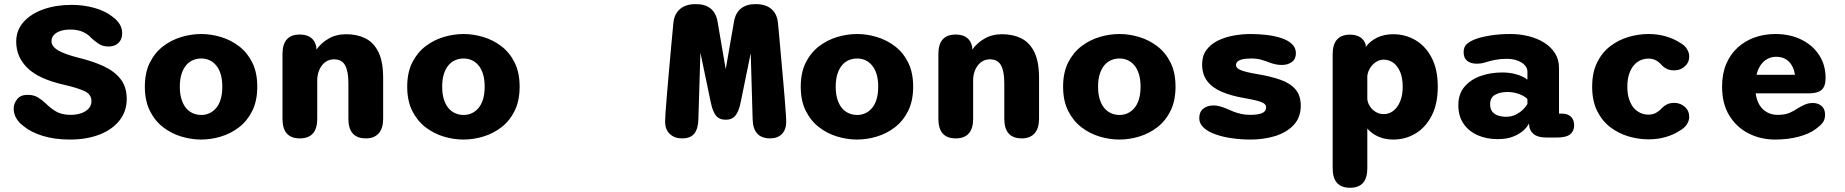

<svg xmlns="http://www.w3.org/2000/svg" viewBox="-20 -648 8706 906"><path d="M310 10.5Q237.5 10.5 181.8 -6.8Q126 -24 91.5 -52.5Q44.5 -87.5 44.5 -136.5Q44.5 -158.5 60.5 -179.5Q76.5 -200.5 110.5 -200.5Q139.5 -200.5 159.5 -188Q179.5 -175.5 197 -159Q217.5 -138 244.5 -122Q271.5 -106 313 -106Q341 -106 363.2 -113.8Q385.5 -121.5 398.5 -136Q411.5 -150.5 411.5 -170.5Q411.5 -202.5 379.5 -217.8Q347.5 -233 282 -248Q163 -275 109.8 -327Q56.5 -379 56.5 -451.5Q56.5 -505 91 -544Q125.5 -583 184.8 -604Q244 -625 318.5 -625Q373.5 -625 425 -610.8Q476.5 -596.5 511 -569Q531.5 -554.5 544 -535Q556.5 -515.5 556.5 -491Q556.5 -462 538.8 -445.2Q521 -428.5 492 -428.5Q463.5 -428.5 443 -443Q422.5 -457.5 409.5 -470Q395.5 -486.5 371 -497.5Q346.5 -508.5 311 -508.5Q285 -508.5 265 -501.8Q245 -495 234 -482.8Q223 -470.5 223 -454Q223 -428.5 254.8 -410Q286.5 -391.5 352.5 -375Q418.5 -359 469.2 -335.5Q520 -312 549 -275Q578 -238 578 -181.5Q578 -123 544 -79.8Q510 -36.5 449.5 -13Q389 10.5 310 10.5Z M929.5 10.5Q883 10.5 836 -3.5Q789 -17.5 750 -47.5Q711 -77.5 687.2 -125Q663.5 -172.5 663.5 -239Q663.5 -305.5 687.2 -352.8Q711 -400 750 -429.8Q789 -459.5 836 -473.5Q883 -487.5 929.5 -487.5Q975.5 -487.5 1022.2 -473.5Q1069 -459.5 1108 -429.8Q1147 -400 1170.5 -352.8Q1194 -305.5 1194 -239Q1194 -172.5 1170.5 -125Q1147 -77.5 1108 -47.5Q1069 -17.5 1022.2 -3.5Q975.5 10.5 929.5 10.5ZM929.5 -105.5Q950 -105.5 967.8 -113.5Q985.5 -121.5 999.5 -137.8Q1013.5 -154 1021.2 -179.2Q1029 -204.5 1029 -239Q1029 -273.5 1021.2 -298.5Q1013.5 -323.5 999.5 -340Q985.5 -356.5 967.8 -364.2Q950 -372 929.5 -372Q909 -372 890.5 -364.2Q872 -356.5 858.2 -340Q844.5 -323.5 836.5 -298.5Q828.5 -273.5 828.5 -239Q828.5 -204.5 836.5 -179.2Q844.5 -154 858.2 -137.8Q872 -121.5 890.5 -113.5Q909 -105.5 929.5 -105.5Z M1706.5 5Q1624 5 1624 -87.5V-256Q1624 -311.5 1608.5 -339.8Q1593 -368 1556 -368Q1538.5 -368 1524 -360.5Q1509.5 -353 1499 -339.2Q1488.5 -325.5 1482.8 -307.5Q1477 -289.5 1477 -269V-87.5Q1477 5 1394.5 5Q1313 5 1313 -87.5V-393Q1313 -485 1394.5 -485Q1460 -485 1472.5 -427.5L1473 -414Q1495.5 -445.5 1531 -466Q1566.5 -486.5 1614 -486.5Q1665.5 -486.5 1704.8 -466.8Q1744 -447 1766 -401.8Q1788 -356.5 1788 -280V-87.5Q1788 -42.5 1767 -18.8Q1746 5 1706.5 5Z M2167.5 10.5Q2121 10.5 2074 -3.5Q2027 -17.5 1988 -47.5Q1949 -77.5 1925.2 -125Q1901.5 -172.5 1901.5 -239Q1901.5 -305.5 1925.2 -352.8Q1949 -400 1988 -429.8Q2027 -459.5 2074 -473.5Q2121 -487.5 2167.5 -487.5Q2213.5 -487.5 2260.2 -473.5Q2307 -459.5 2346 -429.8Q2385 -400 2408.5 -352.8Q2432 -305.5 2432 -239Q2432 -172.5 2408.5 -125Q2385 -77.5 2346 -47.5Q2307 -17.5 2260.2 -3.5Q2213.5 10.5 2167.5 10.5ZM2167.5 -105.5Q2188 -105.5 2205.8 -113.5Q2223.5 -121.5 2237.5 -137.8Q2251.5 -154 2259.2 -179.2Q2267 -204.5 2267 -239Q2267 -273.5 2259.2 -298.5Q2251.5 -323.5 2237.5 -340Q2223.5 -356.5 2205.8 -364.2Q2188 -372 2167.5 -372Q2147 -372 2128.5 -364.2Q2110 -356.5 2096.2 -340Q2082.5 -323.5 2074.5 -298.5Q2066.5 -273.5 2066.5 -239Q2066.5 -204.5 2074.5 -179.2Q2082.5 -154 2096.2 -137.8Q2110 -121.5 2128.5 -113.5Q2147 -105.5 2167.5 -105.5Z M3198.5 5Q3163 5 3140.8 -15.8Q3118.5 -36.5 3118.5 -75Q3118.5 -85.5 3120.2 -112.5Q3122 -139.5 3125.2 -178.2Q3128.5 -217 3132.2 -261Q3136 -305 3140 -349.5Q3144 -394 3147.5 -433Q3151 -472 3153.8 -500.2Q3156.5 -528.5 3157.5 -540Q3160.5 -569.5 3174 -589Q3187.5 -608.5 3209.5 -618.5Q3231.5 -628.5 3260.5 -628.5H3265.5Q3308.5 -628.5 3334.2 -607Q3360 -585.5 3366.5 -543L3404.5 -321.5L3443 -543Q3449.5 -585.5 3475.5 -607Q3501.5 -628.5 3544 -628.5H3548.5Q3577.5 -628.5 3599.5 -618.5Q3621.5 -608.5 3634.8 -589Q3648 -569.5 3651 -540Q3652 -528.5 3654.8 -500Q3657.5 -471.5 3661 -431.8Q3664.5 -392 3668.5 -347Q3672.5 -302 3676.5 -257.5Q3680.5 -213 3683.5 -174.8Q3686.5 -136.5 3688.2 -110Q3690 -83.5 3690 -75Q3690 -36.5 3669.8 -15.8Q3649.5 5 3614 5Q3533.5 5 3531.5 -86L3522.5 -397.5L3475 -165Q3466.5 -122.5 3450.5 -102.8Q3434.5 -83 3404.5 -83Q3374 -83 3358.2 -102.8Q3342.5 -122.5 3334 -165L3285 -399.5L3275.5 -86Q3274.5 -41 3256.5 -18Q3238.5 5 3198.5 5Z M4024.5 10.5Q3978 10.5 3931 -3.5Q3884 -17.5 3845 -47.5Q3806 -77.5 3782.2 -125Q3758.5 -172.5 3758.5 -239Q3758.5 -305.5 3782.2 -352.8Q3806 -400 3845 -429.8Q3884 -459.5 3931 -473.5Q3978 -487.5 4024.5 -487.5Q4070.5 -487.5 4117.2 -473.5Q4164 -459.5 4203 -429.8Q4242 -400 4265.5 -352.8Q4289 -305.5 4289 -239Q4289 -172.5 4265.5 -125Q4242 -77.5 4203 -47.5Q4164 -17.5 4117.2 -3.5Q4070.5 10.5 4024.5 10.5ZM4024.5 -105.5Q4045 -105.5 4062.8 -113.5Q4080.5 -121.5 4094.5 -137.8Q4108.5 -154 4116.2 -179.2Q4124 -204.5 4124 -239Q4124 -273.5 4116.2 -298.5Q4108.5 -323.5 4094.5 -340Q4080.5 -356.5 4062.8 -364.2Q4045 -372 4024.5 -372Q4004 -372 3985.5 -364.2Q3967 -356.5 3953.2 -340Q3939.5 -323.5 3931.5 -298.5Q3923.5 -273.5 3923.5 -239Q3923.5 -204.5 3931.5 -179.2Q3939.5 -154 3953.2 -137.8Q3967 -121.5 3985.5 -113.5Q4004 -105.5 4024.5 -105.5Z M4801.5 5Q4719 5 4719 -87.5V-256Q4719 -311.5 4703.5 -339.8Q4688 -368 4651 -368Q4633.5 -368 4619 -360.5Q4604.5 -353 4594 -339.2Q4583.5 -325.5 4577.8 -307.5Q4572 -289.5 4572 -269V-87.5Q4572 5 4489.5 5Q4408 5 4408 -87.5V-393Q4408 -485 4489.5 -485Q4555 -485 4567.5 -427.5L4568 -414Q4590.5 -445.5 4626 -466Q4661.5 -486.5 4709 -486.5Q4760.5 -486.5 4799.8 -466.8Q4839 -447 4861 -401.8Q4883 -356.5 4883 -280V-87.5Q4883 -42.5 4862 -18.8Q4841 5 4801.5 5Z M5262.5 10.5Q5216 10.5 5169 -3.5Q5122 -17.5 5083 -47.5Q5044 -77.5 5020.2 -125Q4996.5 -172.5 4996.5 -239Q4996.5 -305.5 5020.2 -352.8Q5044 -400 5083 -429.8Q5122 -459.5 5169 -473.5Q5216 -487.5 5262.5 -487.5Q5308.5 -487.5 5355.2 -473.5Q5402 -459.5 5441 -429.8Q5480 -400 5503.5 -352.8Q5527 -305.5 5527 -239Q5527 -172.5 5503.5 -125Q5480 -77.5 5441 -47.5Q5402 -17.5 5355.2 -3.5Q5308.5 10.5 5262.5 10.5ZM5262.5 -105.5Q5283 -105.5 5300.8 -113.5Q5318.5 -121.5 5332.5 -137.8Q5346.5 -154 5354.2 -179.2Q5362 -204.5 5362 -239Q5362 -273.5 5354.2 -298.5Q5346.5 -323.5 5332.5 -340Q5318.5 -356.5 5300.8 -364.2Q5283 -372 5262.5 -372Q5242 -372 5223.5 -364.2Q5205 -356.5 5191.2 -340Q5177.5 -323.5 5169.5 -298.5Q5161.5 -273.5 5161.5 -239Q5161.5 -204.5 5169.5 -179.2Q5177.5 -154 5191.2 -137.8Q5205 -121.5 5223.5 -113.5Q5242 -105.5 5262.5 -105.5Z M5881 10.5Q5837 10.5 5794 4.5Q5751 -1.5 5715.8 -14Q5680.5 -26.5 5659.8 -45.5Q5639 -64.5 5639 -90.5Q5639 -120 5658 -135.2Q5677 -150.5 5706.5 -150.5Q5719 -150.5 5734 -146.8Q5749 -143 5766 -136Q5782 -128.5 5799.2 -121.8Q5816.5 -115 5836.5 -110.5Q5856.5 -106 5879.5 -106Q5915 -106 5934.8 -114Q5954.5 -122 5954.5 -141.5Q5954.5 -153.5 5942.5 -161Q5930.5 -168.5 5907.2 -174Q5884 -179.5 5850 -185.5Q5789 -196 5744.8 -215Q5700.5 -234 5676.5 -265.5Q5652.5 -297 5652.5 -345Q5652.5 -385 5672.8 -412.2Q5693 -439.5 5726.2 -456Q5759.5 -472.5 5800.2 -480Q5841 -487.5 5882 -487.5Q5920 -487.5 5957.8 -483Q5995.5 -478.5 6026.5 -468.2Q6057.5 -458 6076.2 -440.5Q6095 -423 6095 -397Q6095 -369.5 6076 -355.5Q6057 -341.5 6029 -341.5Q6013 -341.5 5999 -344.5Q5985 -347.5 5970.5 -353Q5955.5 -359 5934.2 -365.5Q5913 -372 5884 -372Q5871.5 -372 5858.8 -370.8Q5846 -369.5 5835.5 -366.2Q5825 -363 5818.8 -356.8Q5812.5 -350.5 5812.5 -340.5Q5812.5 -329.5 5825.8 -321.8Q5839 -314 5861.8 -308.5Q5884.5 -303 5914.5 -298Q5975 -288 6021 -272Q6067 -256 6092.5 -227Q6118 -198 6118 -149Q6118 -94 6084.8 -58.5Q6051.5 -23 5997.8 -6.2Q5944 10.5 5881 10.5Z M6268.5 -392Q6268.5 -484.5 6350.5 -484.5Q6378.5 -484.5 6397.8 -472.8Q6417 -461 6424.5 -437V-426.5Q6446 -455 6478.8 -470.8Q6511.5 -486.5 6554.5 -486.5Q6612 -486.5 6659.8 -458.2Q6707.5 -430 6736 -375Q6764.5 -320 6764.5 -239Q6764.5 -158 6736 -102.5Q6707.5 -47 6659.8 -18.2Q6612 10.5 6554.5 10.5Q6516 10.5 6484.8 -3Q6453.5 -16.5 6432 -41.5V146Q6432 238 6350.5 238Q6268.5 238 6268.5 146ZM6432 -178.5Q6435 -159.5 6446 -143.8Q6457 -128 6473.5 -118.8Q6490 -109.5 6509.5 -109.5Q6534.5 -109.5 6554.8 -125Q6575 -140.5 6587 -169.5Q6599 -198.5 6599 -239Q6599 -280 6587 -308.5Q6575 -337 6554.8 -351.8Q6534.5 -366.5 6509.5 -366.5Q6489.5 -366.5 6472.8 -355.5Q6456 -344.5 6445.2 -327Q6434.5 -309.5 6432 -290Z M7277 1Q7237 1 7217 -15.2Q7197 -31.5 7195.5 -59L7195 -66Q7188 -50 7169.2 -32.8Q7150.5 -15.5 7120.2 -3.5Q7090 8.5 7047 8.5Q6994 8.5 6952 -10.2Q6910 -29 6885.8 -64.8Q6861.5 -100.5 6861.5 -151.5Q6861.5 -205 6890.8 -239Q6920 -273 6967 -289.5Q7014 -306 7067.5 -306Q7099.5 -306 7124.5 -300Q7149.5 -294 7165.8 -285.8Q7182 -277.5 7187.5 -272V-310Q7187.5 -323 7180 -334Q7172.5 -345 7159.2 -353.2Q7146 -361.5 7128.5 -366Q7111 -370.5 7091 -370.5Q7062 -370.5 7036.8 -365.8Q7011.5 -361 6991.5 -354.5Q6980.5 -351 6970.2 -349.2Q6960 -347.5 6948 -347.5Q6920 -347.5 6903.2 -360.8Q6886.5 -374 6886.5 -402.5Q6886.5 -428.5 6903.8 -442.2Q6921 -456 6944 -464Q6969.5 -473.5 7012.8 -480.5Q7056 -487.5 7107 -487.5Q7152.5 -487.5 7194 -477Q7235.5 -466.5 7267.5 -446.2Q7299.5 -426 7318 -396.2Q7336.5 -366.5 7336.5 -328V-112H7349Q7378 -112 7393 -97.2Q7408 -82.5 7408 -56.5Q7408 -30 7389.5 -14.5Q7371 1 7326.5 1ZM7187.5 -180Q7182.5 -187.5 7168 -195.5Q7153.5 -203.5 7134.2 -208.8Q7115 -214 7094.5 -214Q7059 -214 7035.2 -201Q7011.5 -188 7011.5 -156Q7011.5 -134.5 7021.5 -121.5Q7031.5 -108.5 7048.8 -102.8Q7066 -97 7087.5 -97Q7113 -97 7133.8 -107.8Q7154.5 -118.5 7168.5 -132.8Q7182.5 -147 7187.5 -158Z M7759 9.5Q7712 9.5 7665 -4.2Q7618 -18 7579 -47.5Q7540 -77 7516.5 -124.5Q7493 -172 7493 -239Q7493 -306 7516.5 -353.5Q7540 -401 7579 -430.5Q7618 -460 7665 -473.8Q7712 -487.5 7759 -487.5Q7802.5 -487.5 7840.2 -476.5Q7878 -465.5 7906.5 -447Q7929.5 -434.5 7940.2 -416.8Q7951 -399 7951 -382Q7951 -353 7930 -334.5Q7909 -316 7881 -316Q7860 -316 7845.8 -322.8Q7831.5 -329.5 7821 -341Q7810 -354 7794.8 -362.8Q7779.5 -371.5 7758.5 -371.5Q7739 -371.5 7721 -363.5Q7703 -355.5 7689.2 -339.2Q7675.5 -323 7667.2 -298Q7659 -273 7659 -239Q7659 -205 7667.2 -180Q7675.5 -155 7689.2 -139Q7703 -123 7721 -115Q7739 -107 7758.5 -107Q7779.5 -107 7794.8 -115.8Q7810 -124.5 7821 -137Q7832 -148.5 7846 -155.5Q7860 -162.5 7881 -162.5Q7909 -162.5 7930 -144Q7951 -125.5 7951 -96Q7951 -79 7940.2 -61.8Q7929.5 -44.5 7906.5 -31.5Q7878 -12.5 7840.2 -1.5Q7802.5 9.5 7759 9.5Z M8355.5 10.5Q8288.5 10.5 8231.5 -18.2Q8174.5 -47 8140.2 -102.8Q8106 -158.5 8106 -239Q8106 -299.5 8125.5 -345.8Q8145 -392 8179.5 -423.5Q8214 -455 8259.5 -471.2Q8305 -487.5 8357 -487.5Q8426.5 -487.5 8480 -461.2Q8533.5 -435 8564 -388.2Q8594.5 -341.5 8594.5 -280.5Q8594.5 -240.5 8575.8 -224Q8557 -207.5 8516 -207.5H8264.5Q8269 -175 8282.8 -152.5Q8296.5 -130 8318.5 -118Q8340.5 -106 8367.5 -106Q8403 -106 8424.5 -115.5Q8446 -125 8463.5 -137Q8480.5 -147.5 8497.5 -154.8Q8514.5 -162 8534 -162Q8559 -162 8575.5 -148Q8592 -134 8592 -107Q8592 -82 8579 -66.8Q8566 -51.5 8546.5 -38Q8516.5 -16 8467 -2.8Q8417.5 10.5 8355.5 10.5ZM8268.5 -295H8450Q8444.5 -333.5 8421.8 -356.8Q8399 -380 8360.5 -380Q8339 -380 8320.5 -370.2Q8302 -360.5 8288.8 -341.8Q8275.5 -323 8268.5 -295Z"/></svg>

Font: Sono Monospace
Style: Bold
Weight: 700
Designer: Tyler Finck
Foundry: Tyler Finck
Version: Version 2.112